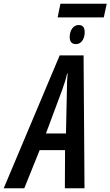

<svg xmlns="http://www.w3.org/2000/svg" viewBox="-84 -1016 596 1036"><path d="M227 -922H476L492 -996H242ZM326 -778C356 -778 373 -808 373 -842C373 -869 362 -881 340 -881C311 -881 292 -851 292 -817C292 -790 304 -778 326 -778ZM-64 0H47L130 -206H267L266 0H372L367 -717H238ZM164 -296 252 -532C264 -566 273 -594 278 -619H281C278 -592 277 -563 277 -531L272 -296Z"/></svg>

Font: Noto Sans UI Condensed Medium
Style: Italic
Weight: 500
Width: 3
Italic angle: -12°
Designer: Monotype Design Team
Foundry: Monotype Imaging Inc.
Version: Version 1.901